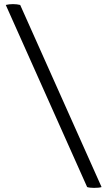

<svg xmlns="http://www.w3.org/2000/svg" viewBox="-20 -823 542 932"><path d="M403 85 8 -799Q24 -803 43 -803Q62 -803 78 -799L473 85Q462 89 437 89Q415 89 403 85Z"/></svg>

Font: Adamina
Style: Regular
Weight: 400
Designer: Cyreal (www.cyreal.org)
Foundry: Cyreal
Version: Version 1.011